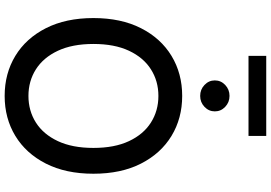

<svg xmlns="http://www.w3.org/2000/svg" viewBox="-186 -944 1141 808"><g transform="rotate(90 384.0 -540.5)"><path d="M711.6 -363.6Q711.6 -247.5 669 -163.7Q626.4 -79.9 552.4 -35Q478.3 9.9 384.2 9.9Q289.8 9.9 215.7 -35Q141.7 -79.9 99.1 -163.7Q56.5 -247.5 56.5 -363.6Q56.5 -480.1 99.1 -563.7Q141.7 -647.4 215.7 -692.3Q289.8 -737.2 384.2 -737.2Q478.3 -737.2 552.4 -692.3Q626.4 -647.4 669 -563.7Q711.6 -480.1 711.6 -363.6ZM603 -363.6Q603 -452.4 574.4 -513.3Q545.8 -574.2 496.3 -605.6Q446.7 -637.1 384.2 -637.1Q321.7 -637.1 272.2 -605.6Q222.7 -574.2 194.1 -513.3Q165.5 -452.4 165.5 -363.6Q165.5 -275.2 194.1 -214.1Q222.7 -153.1 272.2 -121.6Q321.7 -90.2 384.2 -90.2Q446.7 -90.2 496.3 -121.6Q545.8 -153.1 574.4 -214.1Q603 -275.2 603 -363.6ZM552.6 -1090.9V-1016.3H215.6V-1090.9ZM384.2 -812.9Q357.2 -812.9 338.1 -831Q318.9 -849.1 318.9 -874.6Q318.9 -900.2 338.1 -918.3Q357.2 -936.4 384.2 -936.4Q410.9 -936.4 430 -918.3Q449.2 -900.2 449.2 -874.6Q449.2 -849.1 430 -831Q410.9 -812.9 384.2 -812.9Z"/></g></svg>

Font: Inter Zeller Medium
Style: Regular
Weight: 500
Designer: Rasmus Andersson; Joe Bland
Foundry: zeller
Version: Version 3.015;git-dec3a8cb1